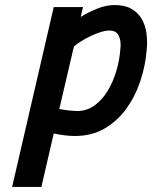

<svg xmlns="http://www.w3.org/2000/svg" viewBox="-20 -527 603 761"><path d="M193 -499H309L300 -460Q331 -479 366 -493Q401 -507 434 -507Q474 -507 500 -492.5Q526 -478 541 -453Q556 -428 560.5 -395Q565 -362 561 -325Q556 -265 536 -205Q516 -145 481 -96.5Q446 -48 395 -18Q344 12 277 12Q259 12 237.5 9.5Q216 7 193 2L144 214H28ZM414 -406Q399 -406 379.5 -400Q360 -394 340 -384.5Q320 -375 302.5 -364Q285 -353 273 -343L215 -95Q235 -91 255.5 -89Q276 -87 286 -87Q324 -87 354.5 -109Q385 -131 406.5 -166.5Q428 -202 441 -245.5Q454 -289 457 -333Q461 -361 451.5 -383.5Q442 -406 414 -406Z"/></svg>

Font: Panefresco 800wt
Style: Italic
Weight: 800
Foundry: Campivisivi & Chank Co
Version: Version 1.001